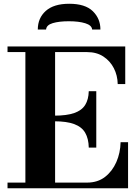

<svg xmlns="http://www.w3.org/2000/svg" viewBox="-20 -1001 736 1021"><path d="M20 0V-30H443Q499.3 -30 538.2 -60Q577 -90 598.6 -138.9Q620.1 -187.9 621.3 -245H661V0ZM115 -15V-754H273V-15ZM452.1 -216Q451 -264 433 -295Q415 -326 375 -341Q335 -356 269 -356V-386Q335 -386 375 -400Q415 -414 433 -443Q451 -472 452 -516H492V-216ZM606 -554Q605 -600.3 585.3 -638.5Q565.6 -676.8 529.8 -700.4Q494 -724 443 -724H20V-754H646V-554ZM181 -844Q181 -905 223.5 -943Q266.1 -981 347.9 -981Q433 -981 473.5 -941.5Q514 -902 514 -844H470Q468 -866.7 433.5 -877.3Q399 -888 346 -888Q294 -888 260.5 -878Q227 -868.1 225 -844Z"/></svg>

Font: Libre Bodoni
Style: Regular
Weight: 400
Designer: Pablo Impallari, Rodrigo Fuenzalida
Foundry: Impallari Type
Version: Version 2.005;gftools[0.9.23]